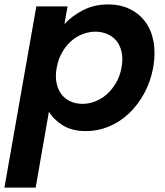

<svg xmlns="http://www.w3.org/2000/svg" viewBox="-49 -583 747 867"><path d="M242 -474Q273 -509 324 -536Q375 -563 440 -563Q493 -563 535.5 -543Q578 -523 606 -486Q634 -449 644 -396.5Q654 -344 643 -279Q631 -214 602 -161Q573 -108 532.5 -70Q492 -32 442.5 -11.5Q393 9 340 9Q275 9 233 -18Q191 -45 172 -79L112 264H-29L115 -554H256ZM500 -279Q507 -318 500 -348.5Q493 -379 476.5 -399Q460 -419 435 -429.5Q410 -440 382 -440Q354 -440 325.5 -429.5Q297 -419 273 -398Q249 -377 231.5 -346.5Q214 -316 207 -277Q200 -238 206.5 -207.5Q213 -177 229.5 -156Q246 -135 270.5 -124.5Q295 -114 324 -114Q352 -114 380.5 -125Q409 -136 433 -157Q457 -178 475 -209Q493 -240 500 -279Z"/></svg>

Font: SVN-Poppins SemiBold
Style: Italic
Weight: 600
Italic angle: -10°
Designer: Ninad Kale (Devanagari), Jonny Pinhorn (Latin)
Foundry: Indian Type Foundry
Version: Version 3.002 2017; ttfautohint (v1.8.3)